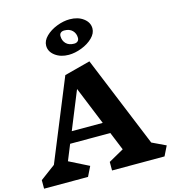

<svg xmlns="http://www.w3.org/2000/svg" viewBox="-157 -1263 1249 1389"><g transform="rotate(-15 468.0 -568.0)"><path d="M901 0H508V-64L622 -128L566 -265H265L217 -147L364 -73L328 0H-1V-64L112 -148L360 -754L554 -805L834 -122L937 -73ZM416 -635 300 -350H532ZM637 -1030Q637 -993 604 -960.5Q571 -928 520.5 -908.5Q470 -889 423 -889Q363 -889 322 -919.5Q281 -950 281 -995Q281 -1032 314 -1064.5Q347 -1097 397 -1116.5Q447 -1136 494 -1136Q556 -1136 596.5 -1105.5Q637 -1075 637 -1030ZM399 -1035Q399 -1001 420.5 -979Q442 -957 481 -957Q498 -957 508 -966Q518 -975 518 -991Q518 -1024 496.5 -1046Q475 -1068 436 -1068Q419 -1068 409 -1059.5Q399 -1051 399 -1035Z"/></g></svg>

Font: Inknut Antiqua ExtraBold
Style: Regular
Weight: 800
Designer: Claus Eggers Sørensen
Foundry: Claus Eggers Sørensen
Version: Version 1.003; ttfautohint (v1.8.2) -l 8 -r 50 -G 200 -x 14 